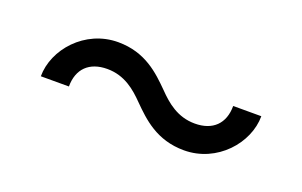

<svg xmlns="http://www.w3.org/2000/svg" viewBox="-36 -435 557 354"><g transform="rotate(20 242.5 -258.0)"><path d="M333.5 -184.6C398.4 -184.6 446.3 -239.7 446.3 -292.5H391.1C391.1 -257.8 370.6 -237.8 335.4 -237.8C301.3 -237.8 278.8 -257.3 260.7 -275.9C235.8 -300.8 205.6 -330.6 151.9 -330.6C86.9 -330.6 39.1 -275.4 39.1 -222.7H94.2C94.2 -257.3 114.7 -277.3 149.9 -277.3C184.1 -277.3 206.5 -257.8 224.6 -239.3C249.5 -214.4 279.8 -184.6 333.5 -184.6Z"/></g></svg>

Font: Faust Sans
Style: Regular
Weight: 400
Designer: Andreas Faust
Version: Version 1.003;Glyphs 3.1.2 (3151)